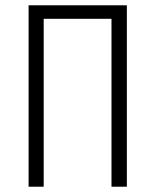

<svg xmlns="http://www.w3.org/2000/svg" viewBox="-20 -705 586 725"><path d="M459 -685V0H401V-634H145V0H88V-685Z"/></svg>

Font: Fira Sans Extra Condensed Light
Style: Regular
Weight: 300
Width: 1
Designer: Carrois Corporate & Edenspiekermann AG
Foundry: Carrois Corporate GbR & Edenspiekermann AG
Version: Version 4.203